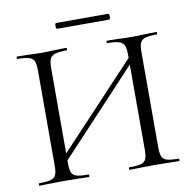

<svg xmlns="http://www.w3.org/2000/svg" viewBox="-83 -832 912 915"><g transform="rotate(-10 373.5 -375.0)"><path d="M148 -88 588 -557 604 -542 165 -72ZM35 -12Q73 -12 91.5 -17Q110 -22 116.5 -36.5Q123 -51 123 -81V-544Q123 -574 116.5 -588Q110 -602 92 -607.5Q74 -613 36 -613Q34 -613 34 -619Q34 -625 36 -625L87 -624Q129 -622 154 -622Q183 -622 227 -624L275 -625Q277 -625 277 -619Q277 -613 275 -613Q237 -613 218.5 -607Q200 -601 193.5 -586.5Q187 -572 187 -542V-81Q187 -51 193.5 -36.5Q200 -22 218 -17Q236 -12 275 -12Q277 -12 277 -6Q277 0 275 0Q244 0 226 -1L154 -2L85 -1Q67 0 35 0Q33 0 33 -6Q33 -12 35 -12ZM471 -12Q510 -12 528 -17Q546 -22 552.5 -36.5Q559 -51 559 -81V-542Q559 -572 552.5 -586.5Q546 -601 528 -607Q510 -613 471 -613Q469 -613 469 -619Q469 -625 471 -625L520 -624Q562 -622 592 -622Q617 -622 661 -624L711 -625Q713 -625 713 -619Q713 -613 711 -613Q673 -613 655 -607.5Q637 -602 630.5 -588Q624 -574 624 -544V-81Q624 -51 630.5 -36.5Q637 -22 655 -17Q673 -12 711 -12Q713 -12 713 -6Q713 0 711 0Q679 0 661 -1L592 -2L520 -1Q502 0 471 0Q469 0 469 -6Q469 -12 471 -12ZM242 -736Q242 -750 248 -750H499Q505 -750 505 -736Q505 -722 499 -722H248Q242 -722 242 -736Z"/></g></svg>

Font: Cormorant SC
Style: Regular
Weight: 400
Designer: Christian Thalmann (Catharsis Fonts)
Foundry: Catharsis Fonts
Version: Version 4.000